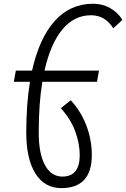

<svg xmlns="http://www.w3.org/2000/svg" viewBox="-20 -762 668 1017"><path d="M304.7 234.4Q216.3 234.4 167.7 157.2Q119.1 80.1 119.1 -60.1Q119.1 -209 138.7 -328.6H53.2L64 -388.2H149.9Q188 -559.6 269.8 -650.9Q351.6 -742.2 473.6 -742.2Q522 -742.2 562.5 -719.7Q603 -697.3 628.4 -656.7L580.1 -611.8Q537.6 -681.2 461.9 -681.2Q372.6 -681.2 310.1 -605.7Q247.6 -530.3 215.8 -388.2H504.4L493.7 -328.6H204.1Q185.1 -210.4 185.1 -60.1Q185.1 51.3 218 112.3Q251 173.3 310.5 173.3Q402.3 173.3 402.3 59.6Q402.3 -1.5 378.4 -66.4Q354.5 -131.3 302.2 -189L354.5 -231Q407.7 -174.3 437 -98.1Q466.3 -22 466.3 59.6Q466.3 234.4 304.7 234.4Z"/></svg>

Font: Cascadia Mono Light
Style: Italic
Weight: 300
Italic angle: -10°
Monospace: yes
Designer: Aaron Bell
Foundry: Saja Typeworks
Version: Version 2404.023; ttfautohint (v1.8.4)